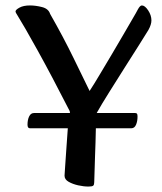

<svg xmlns="http://www.w3.org/2000/svg" viewBox="-20 -672 595 705"><path d="M305 13Q287 13 267 8.5Q247 4 232 -4.5Q217 -13 217 -27Q217 -31 219 -58Q221 -85 223.5 -123.5Q226 -162 229 -201H90Q81 -201 81 -214Q81 -232 87 -244.5Q93 -257 105 -257H237L236 -264Q168 -397 117.5 -488Q67 -579 45 -614Q37 -626 37 -630Q37 -636 51.5 -644Q66 -652 90 -652Q111 -652 134.5 -646Q158 -640 164 -621Q213 -535 250 -459Q287 -383 309 -338Q326 -364 347 -399.5Q368 -435 390.5 -472.5Q413 -510 432.5 -544Q452 -578 466.5 -602.5Q481 -627 486 -637Q494 -652 501 -652Q512 -652 524 -634Q536 -616 536 -597Q536 -582 525 -562Q515 -545 491 -507.5Q467 -470 438 -424Q409 -378 381 -333.5Q353 -289 335 -257H476Q481 -257 483 -254.5Q485 -252 485 -244Q485 -227 479.5 -214Q474 -201 462 -201H332Q331 -149 329 -100Q327 -51 326 -3Q326 6 322.5 9.5Q319 13 305 13Z"/></svg>

Font: BriemHand
Style: Regular
Weight: 400
Designer: Gunnlaugur SE Briem, Eben Sorkin
Foundry: Sorkin Type
Version: Version 1.001; ttfautohint (v1.8.4.7-5d5b)